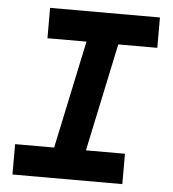

<svg xmlns="http://www.w3.org/2000/svg" viewBox="-51 -747 714 794"><g transform="rotate(5 306.0 -350.0)"><path d="M125 -700H581V-574H419L324 -126H486V0H30V-126H192L287 -574H125Z"/></g></svg>

Font: Space Mono
Style: Bold Italic
Weight: 700
Italic angle: -12°
Monospace: yes
Designer: Colophon Foundry / Benjamin Critton
Foundry: Colophon Foundry
Version: Version 1.000;PS 1.000;hotconv 1.0.81;makeotf.lib2.5.63406